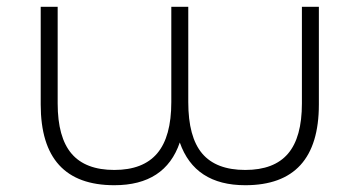

<svg xmlns="http://www.w3.org/2000/svg" viewBox="-20 -542 1060 566"><path d="M870 -522H920V-234Q920 4 703 4Q554 4 510 -122Q467 4 317 4Q100 4 100 -234V-522H150V-237Q150 -137 191 -89Q232 -41 317 -41Q402 -41 443.5 -90Q485 -139 485 -241V-522H535V-241Q535 -138 576 -89.5Q617 -41 703 -41Q788 -41 829 -89Q870 -137 870 -237Z"/></svg>

Font: mBank Light
Style: Regular
Weight: 300
Designer: Julieta Ulanovsky
Foundry: Julieta Ulanovsky
Version: Version 7.200;PS 007.200;hotconv 1.0.88;makeotf.lib2.5.64775